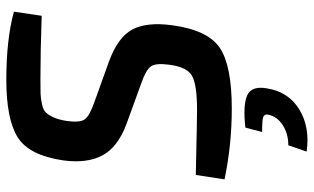

<svg xmlns="http://www.w3.org/2000/svg" viewBox="-213 -529 994 608"><g transform="rotate(-90 284.0 -225.0)"><path d="M326 -274 194 -322Q122 -349 96 -397.5Q70 -446 80 -521Q96 -631 154 -666.5Q212 -702 335 -702Q463 -702 551 -678L538 -590Q420 -594 336 -594Q304 -594 290.5 -593.5Q277 -593 258 -589Q239 -585 231 -576Q223 -567 216 -551.5Q209 -536 205 -511Q199 -468 210.5 -453Q222 -438 265 -423L393 -377Q470 -349 494.5 -303Q519 -257 508 -177Q493 -64 436.5 -26Q380 12 244 12Q130 12 20 -11L34 -102Q209 -98 239 -98Q320 -98 348 -114Q376 -130 383 -186Q389 -229 377.5 -244.5Q366 -260 326 -274ZM170 108 184 55Q256 47 286.5 61Q317 75 308 124Q297 192 241 226Q185 260 108 249L128 191Q164 191 191.5 173.5Q219 156 225 127Q227 115 217.5 111.5Q208 108 170 108Z"/></g></svg>

Font: Exo 2.0 Semi Bold
Style: Italic
Weight: 600
Italic angle: -8°
Designer: Natanael Gama
Version: Version 1.001;PS 001.001;hotconv 1.0.70;makeotf.lib2.5.58329